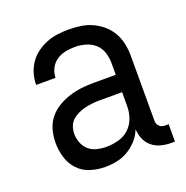

<svg xmlns="http://www.w3.org/2000/svg" viewBox="-102 -623 704 726"><g transform="rotate(-20 250.0 -260.0)"><path d="M202 8Q172 8 143 -1Q114 -10 93.5 -32Q73 -54 64.5 -83Q56 -112 56 -141Q56 -167 62.5 -192Q69 -217 84.5 -237Q100 -257 122 -270.5Q144 -284 168.5 -292Q193 -300 218 -303Q243 -306 269 -306H358V-355Q358 -376 351 -397Q344 -418 328 -432Q312 -446 291 -452Q270 -458 249 -458Q229 -458 209.5 -454Q190 -450 174 -439Q158 -428 149 -410Q140 -392 140 -373H62Q62 -396 68.5 -418Q75 -440 88 -459Q101 -478 119.5 -491.5Q138 -505 159 -513.5Q180 -522 203 -525Q226 -528 249 -528Q273 -528 297 -524.5Q321 -521 343 -511Q365 -501 383.5 -485Q402 -469 414 -448Q426 -427 431 -403Q436 -379 436 -355V-93Q436 -87 438 -81Q440 -75 444.5 -70.5Q449 -66 455 -64Q461 -62 467 -62H482V8H467Q447 8 427 3Q407 -2 391 -15Q375 -28 367 -47Q359 -66 358 -87Q349 -64 332.5 -45.5Q316 -27 295 -14.5Q274 -2 250 3Q226 8 202 8ZM232 -62Q256 -62 280.5 -68.5Q305 -75 323 -91.5Q341 -108 349.5 -131.5Q358 -155 358 -180V-236H269Q254 -236 238.5 -234.5Q223 -233 208.5 -229.5Q194 -226 180 -219.5Q166 -213 155 -203Q144 -193 139 -178.5Q134 -164 134 -149Q134 -131 141 -113Q148 -95 162 -83Q176 -71 194.5 -66.5Q213 -62 232 -62Z"/></g></svg>

Font: Iosevka SS18
Style: Regular
Weight: 400
Monospace: yes
Designer: Belleve Invis
Foundry: Belleve Invis
Version: Version 25.1.1; ttfautohint (v1.8.4)